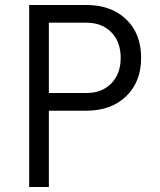

<svg xmlns="http://www.w3.org/2000/svg" viewBox="-20 -750 640 770"><path d="M97 0V-730H326Q426 -730 486 -672.5Q546 -615 546 -518Q546 -422 486 -364Q426 -306 326 -306H176V0ZM326 -377Q389 -377 426.5 -415.5Q464 -454 464 -518Q464 -582 426.5 -620.5Q389 -659 326 -659H176V-377Z"/></svg>

Font: JetBrains Mono Semi Light
Style: Regular
Weight: 350
Monospace: yes
Designer: Philipp Nurullin, Konstantin Bulenkov
Foundry: JetBrains
Version: 2.002